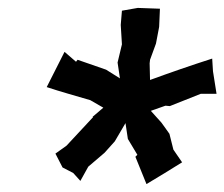

<svg xmlns="http://www.w3.org/2000/svg" viewBox="-20 -738 567 485"><path d="M241 -466 214 -443 215 -442 148 -370 120 -350 138 -315 165 -301 183 -281 203 -317 244 -352 270 -381 297 -427 303 -387 327 -347 322 -342 350 -273C380 -291 410 -309 440 -328L418 -360L408 -400L388 -428L361 -458L398 -471L409 -470L487 -501H527L518 -558L516 -590C463 -573 411 -555 359 -536L358 -578L359 -587L374 -628L382 -670L384 -716L328 -718L288 -711L285 -675L288 -626L277 -580L283 -540L248 -562L176 -587L172 -582L143 -607C128 -577 113 -548 98 -518C134 -506 171 -496 208 -485Z"/></svg>

Font: Asimov Print
Style: DIt
Weight: 250
Width: 0
Designer: Google
Version: Version 2.000980: 2014